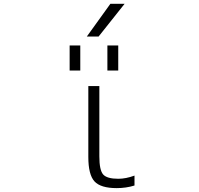

<svg xmlns="http://www.w3.org/2000/svg" viewBox="-20 -972 1040 1003"><path d="M495.1 -781.2H433.6L556.6 -952.1H630.9ZM343.8 -603.5V-734.4H399.4V-603.5ZM541 -603.5V-734.4H597.7V-603.5ZM499 -155.3Q499 -83 519 -60.5Q539.1 -38.1 597.7 -38.1Q637.7 -38.1 682.6 -54.7V-2.9Q638.7 10.7 589.8 10.7Q505.9 10.7 473.6 -24.4Q441.4 -59.6 441.4 -152.3V-522.5H499Z"/></svg>

Font: Gen Shin Gothic Monospace Light
Style: Regular
Weight: 300
Designer: [Source Han Sans]
Ryoko NISHIZUKA  (kana & ideographs); Paul D. Hunt (Latin, Greek & Cyrillic); Wenlong ZHANG  (bopomofo
Version: Version 1.002.20150607